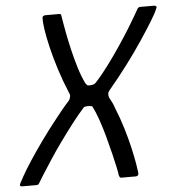

<svg xmlns="http://www.w3.org/2000/svg" viewBox="-76 -720 706 767"><g transform="rotate(-5 277.0 -336.5)"><path d="M365 -354Q358 -346 357 -339Q356 -332 359 -323Q365 -312 370 -302Q375 -292 378 -282Q396 -238 409 -195Q422 -152 430.5 -114.5Q439 -77 443.5 -50.5Q448 -24 449 -13Q449 -5 445.5 -2.5Q442 0 437 0H379Q376 0 374 -2.5Q372 -5 370 -12Q370 -18 365 -41.5Q360 -65 352 -98Q344 -131 334 -168Q324 -205 312.5 -238Q301 -271 289 -294Q282 -296 273.5 -296.5Q265 -297 256 -294Q232 -268 206 -234Q180 -200 154 -164Q128 -128 107 -95.5Q86 -63 71.5 -40.5Q57 -18 54 -12Q50 -5 47.5 -2.5Q45 0 40 0H-17Q-23 0 -25.5 -2.5Q-28 -5 -24 -13Q-21 -19 -8.5 -41.5Q4 -64 26.5 -98.5Q49 -133 79 -175Q109 -217 145 -262Q156 -276 169.5 -292.5Q183 -309 196 -323Q201 -328 203.5 -338Q206 -348 202 -354Q181 -404 165.5 -452.5Q150 -501 140 -543.5Q130 -586 125.5 -616Q121 -646 122 -660Q121 -667 125 -670Q129 -673 134 -673H190Q194 -673 195.5 -671Q197 -669 198 -663Q198 -663 201 -644Q204 -625 210 -594Q216 -563 224.5 -526.5Q233 -490 244 -454Q255 -418 269 -389Q271 -387 273 -384Q275 -381 278 -379Q284 -378 289 -378.5Q294 -379 299 -380Q303 -381 305 -382Q307 -383 311 -387Q337 -415 364 -451.5Q391 -488 415.5 -524.5Q440 -561 459.5 -592.5Q479 -624 490 -643.5Q501 -663 501 -663Q504 -669 507 -671Q510 -673 514 -673H570Q575 -673 578 -670Q581 -667 577 -660Q572 -646 552.5 -614Q533 -582 504 -538.5Q475 -495 439 -447Q403 -399 365 -354Z"/></g></svg>

Font: Glory
Style: Italic
Weight: 400
Italic angle: -12°
Designer: Robert Leuschke
Foundry: Robert Leuschke
Version: Version 1.011